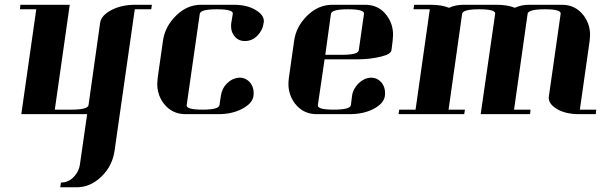

<svg xmlns="http://www.w3.org/2000/svg" viewBox="-20 -481 2532 809"><path d="M64 -441.9 65.9 -460.9H273.9L210.9 -19H280.8Q350.1 -19 353 -38.1L401.9 -384.8Q406.2 -416 450.2 -439Q492.2 -460.9 550.8 -460.9H620.1L617.2 -441.9H547.9L462.9 152.8Q454.1 217.8 407.2 263.2Q360.8 308.1 303.2 308.1H233.9L236.8 288.1Q267.1 288.1 289.1 266.1Q312.5 242.7 316.9 210.9L347.2 0H69.8L132.8 -441.9Z M642.6 -127.9Q642.6 -136.2 644.5 -153.8L666.5 -308.1Q674.8 -369.6 722.7 -416Q769 -460.9 826.7 -460.9H964.8Q1022.5 -460.9 1058.6 -438Q1091.8 -418 1091.8 -391.1Q1091.8 -390.1 1091.3 -387.5Q1090.8 -384.8 1090.8 -383.8Q1086.4 -352.5 1064 -330.1Q1042 -308.1 1011.7 -308.1Q982.9 -308.1 966.8 -330.1Q953.6 -346.7 953.6 -371.1Q953.6 -379.9 954.6 -384.8L960.9 -422.9Q963.9 -441.9 893.6 -441.9Q824.7 -441.9 821.8 -422.9L766.6 -38.1Q763.7 -19 833.5 -19Q901.9 -19 904.8 -38.1L910.6 -77.1Q915 -108.4 937.5 -130.9Q960.4 -152.3 989.7 -153.8Q1017.1 -153.8 1035.6 -130.9Q1048.8 -112.8 1048.8 -89.8Q1048.8 -80.1 1047.9 -76.2Q1043.5 -44.9 999.5 -22Q957.5 0 899.9 0H761.7Q704.6 0 669.9 -44.9Q642.6 -81.1 642.6 -127.9Z M1195.3 -127.9Q1195.3 -136.2 1197.3 -153.8L1219.2 -308.1Q1227.5 -369.6 1275.4 -416Q1321.8 -460.9 1380.4 -460.9H1518.6Q1576.2 -460.9 1609.4 -416Q1636.2 -380.4 1636.2 -334Q1636.2 -325.7 1634.3 -308.1L1629.4 -269Q1626.5 -252.4 1584.5 -242.2Q1538.6 -231 1485.4 -231H1347.7L1319.3 -38.1Q1316.4 -19 1386.2 -19Q1455.6 -19 1458.5 -38.1L1463.4 -77.1Q1467.3 -106.4 1491.7 -130.9Q1514.6 -152.3 1543.5 -153.8Q1570.8 -153.8 1589.4 -130.9Q1602.5 -112.8 1602.5 -89.8Q1602.5 -80.1 1601.6 -76.2Q1597.2 -44.9 1553.7 -22Q1511.7 0 1452.6 0H1314.5Q1257.3 0 1222.7 -44.9Q1195.3 -81.1 1195.3 -127.9ZM1350.6 -250H1419.4Q1488.8 -250 1491.7 -269L1513.7 -422.9Q1516.6 -441.9 1446.3 -441.9Q1377.4 -441.9 1374.5 -422.9Z M1659.2 0 1662.1 -19H1731L1791 -441.9H1722.2L1725.1 -460.9H1793.9Q1840.3 -460.9 1872.1 -448.2Q1899.4 -460.9 1933.1 -460.9H2071.3Q2117.7 -460.9 2149.4 -448.2Q2176.8 -460.9 2209 -460.9H2348.1Q2404.3 -460.9 2439 -416Q2466.3 -379.9 2466.3 -333Q2466.3 -325.7 2464.4 -308.1L2423.3 -19H2492.2L2490.2 0H2420.4Q2362.3 0 2326.2 -22Q2292 -42.5 2292 -69.8Q2292 -70.8 2292.5 -73.5Q2293 -76.2 2293 -77.1L2342.3 -422.9Q2345.2 -441.9 2276.4 -441.9Q2206.1 -441.9 2203.1 -422.9L2146 -19H2215.3L2213.4 0H2005.4L2066.4 -422.9Q2069.3 -441.9 1999 -441.9Q1930.2 -441.9 1927.2 -422.9L1870.1 -19H1939L1936 0Z"/></svg>

Font: Hjet
Style: Italic
Weight: 400
Designer: T. Christopher White
Version: Version 1.2